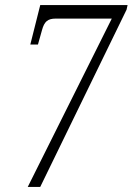

<svg xmlns="http://www.w3.org/2000/svg" viewBox="-20 -734 521 754"><path d="M89 0H138L477 -696L481 -714H138L99 -559H129L145 -616C154 -649 167 -661 199 -661H419Z"/></svg>

Font: Noto Serif Tamil ExtraCondensed Light
Style: Italic
Weight: 300
Width: 2
Italic angle: -12°
Designer: Indian Type Foundry, Tom Grace, and the Monotype Design Team
Foundry: Monotype Imaging Inc.
Version: Version 2.003